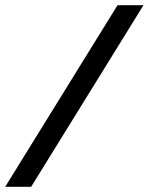

<svg xmlns="http://www.w3.org/2000/svg" viewBox="-45 -720 573 740"><path d="M-25 0H75L508 -700H408Z"/></svg>

Font: Scada
Style: Italic
Weight: 400
Designer: Jovanny Lemonad
Foundry: Jovanny Lemonad
Version: Version 3.005